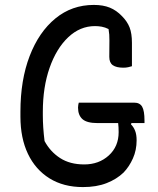

<svg xmlns="http://www.w3.org/2000/svg" viewBox="-20 -740 640 780"><path d="M300 -323H525Q548 -323 557.5 -306.5Q567 -290 567 -250V-240H514L512 -235Q523 -224 529 -208.5Q535 -193 535 -170Q535 -130 520 -96.5Q505 -63 482 -39Q454 -12 413 4Q372 20 317 20Q238 20 181 -15.5Q124 -51 93.5 -115Q63 -179 63 -266V-286Q63 -415 100.5 -512.5Q138 -610 205 -665Q272 -720 361 -720Q399 -720 426 -709Q453 -698 475 -675Q497 -653 506.5 -628.5Q516 -604 516 -566V-471Q510 -469 501 -467Q492 -465 481 -465Q453 -465 438.5 -475Q424 -485 424 -509Q424 -551 424.5 -575.5Q425 -600 421 -622Q407 -629 393.5 -631.5Q380 -634 366 -634Q305 -634 257 -588.5Q209 -543 181.5 -464.5Q154 -386 154 -286V-271Q154 -224 161 -167Q184 -124 224 -98Q264 -72 322 -72Q382 -72 422 -108.5Q462 -145 462 -203Q462 -224 460 -240H376Q333 -240 315 -256Q297 -272 297 -303Q297 -308 298 -314Q299 -320 300 -323Z"/></svg>

Font: Recursive Mn Csl St
Style: Regular
Weight: 400
Monospace: yes
Version: Version 1.079;hotconv 1.0.112;makeotfexe 2.5.65598; ttfautoh